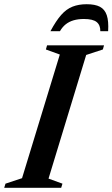

<svg xmlns="http://www.w3.org/2000/svg" viewBox="-47 -890 533 910"><path d="M236.5 -631.5 170.5 -655.5 176 -675H446L440.5 -655.5L361.5 -629.5L183 -43.5L249 -19.5L243 0H-27L-21 -19.5L57.5 -45.5ZM350.5 -800Q323.5 -800 302 -793.8Q280.5 -787.5 264.5 -774.8Q248.5 -762 237 -742H192Q218.5 -791.5 243 -819.2Q267.5 -847 296.8 -858.5Q326 -870 364 -870Q403.5 -870 426.5 -858Q449.5 -846 459 -818Q468.5 -790 465.5 -742H428.5Q429 -771 411.2 -785.5Q393.5 -800 350.5 -800Z"/></svg>

Font: Newsreader 24pt SemiBold
Style: Italic
Weight: 600
Italic angle: -17°
Designer: Hugues Gentile
Foundry: Production Type
Version: Version 1.003